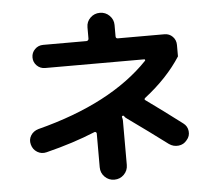

<svg xmlns="http://www.w3.org/2000/svg" viewBox="-58 -867 1115 993"><g transform="rotate(-5 500.0 -370.0)"><path d="M159.2 -108.4Q132.8 -101.6 110.4 -115.2Q87.9 -128.9 81.1 -155.3Q74.2 -180.7 87.4 -202.1Q100.6 -223.6 127 -231.4Q510.7 -330.1 707 -535.2Q709 -537.1 708 -540Q707 -543 704.1 -543H189.5Q164.1 -543 146.5 -560.5Q128.9 -578.1 128.9 -603Q128.9 -627.9 146.5 -645.5Q164.1 -663.1 189.5 -663.1H414.1Q418.9 -663.1 422.4 -666.5Q425.8 -669.9 425.8 -674.8V-733.4Q425.8 -762.7 446.3 -782.7Q466.8 -802.7 496.1 -802.7Q525.4 -802.7 545.9 -782.2Q566.4 -761.7 566.4 -733.4V-674.8Q566.4 -663.1 577.1 -663.1H819.3Q844.7 -663.1 861.8 -645.5Q878.9 -627.9 878.9 -602.5V-543.9V-543Q810.5 -436.5 692.4 -344.7Q682.6 -336.9 692.4 -331.1Q773.4 -273.4 876 -195.3Q897.5 -179.7 900.4 -153.3Q903.3 -127 885.7 -107.4Q869.1 -85.9 842.3 -83Q815.4 -80.1 793 -95.7Q698.2 -167 588.9 -245.1Q579.1 -251 573.2 -260.7Q570.3 -263.7 566.4 -261.7Q561.5 -258.8 563.5 -253.9Q566.4 -245.1 566.4 -237.3V-6.8Q566.4 22.5 545.9 43Q525.4 63.5 496.1 63.5Q466.8 63.5 446.3 43Q425.8 22.5 425.8 -6.8V-182.6Q425.8 -186.5 421.9 -189.5Q418 -192.4 414.1 -190.4Q300.8 -143.6 159.2 -108.4Z"/></g></svg>

Font: Rounded-X Mgen+ 1mn bold
Style: Bold
Weight: 700
Designer: [Source Han Sans]
Ryoko NISHIZUKA  (kana & ideographs); Paul D. Hunt (Latin, Greek & Cyrillic); Wenlong ZHANG  (bopomofo
Version: Version 1.059.20150602